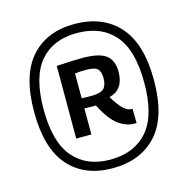

<svg xmlns="http://www.w3.org/2000/svg" viewBox="-102 -991 863 881"><g transform="rotate(-15 329.5 -550.5)"><path d="M327 -208Q195 -208 120 -292.5Q45 -377 45 -550Q45 -724 120 -808.5Q195 -893 327 -893Q461 -893 537.5 -808.5Q614 -724 614 -550Q614 -376 537.5 -292Q461 -208 327 -208ZM327 -249Q441 -249 504.5 -321.5Q568 -394 568 -550Q568 -706 505 -778Q442 -850 327 -850Q215 -850 152.5 -778Q90 -706 90 -550Q90 -395 152.5 -322Q215 -249 327 -249ZM475 -380Q438 -380 401 -406.5Q364 -433 326 -507Q322 -506 318.5 -506Q315 -506 311 -506Q301 -506 292 -506.5Q283 -507 272 -507V-383H200V-728Q277 -733 323 -733Q400 -733 433.5 -709Q467 -685 467 -629Q467 -545 397 -527Q443 -448 480 -448Q484 -448 485 -448L486 -380Q482 -380 475 -380ZM318 -554Q362 -554 377.5 -569.5Q393 -585 393 -620Q393 -647 380.5 -661.5Q368 -676 325 -676Q310 -676 300.5 -675.5Q291 -675 272 -673V-555Q287 -555 297 -554.5Q307 -554 318 -554Z"/></g></svg>

Font: Georama Medium
Style: Regular
Weight: 500
Designer: Jean-Baptiste Levee
Foundry: Production Type
Version: Version 1.000